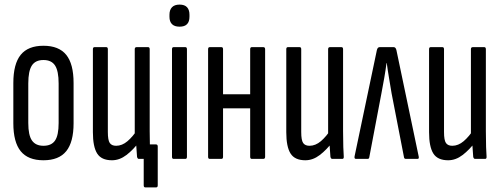

<svg xmlns="http://www.w3.org/2000/svg" viewBox="-20 -691 2179 835"><path d="M169 6Q102 6 70 -33.5Q38 -73 38 -155V-330Q38 -413 70 -452.5Q102 -492 169 -492Q236 -492 268 -452.5Q300 -413 300 -330V-155Q300 -73 268 -33.5Q236 6 169 6ZM169 -57Q204 -57 219.5 -80Q235 -103 235 -156V-328Q235 -382 219.5 -406Q204 -430 169 -430Q134 -430 118.5 -406Q103 -382 103 -328V-156Q103 -103 119 -80Q135 -57 169 -57Z M612 124Q605 124 605 115V0H581L625 -63H658Q666 -63 666 -54V115Q666 124 659 124ZM467 6Q421 6 402.5 -23.5Q384 -53 384 -116V-477Q384 -486 391 -486H442Q449 -486 449 -477V-117Q449 -81 457.5 -69Q466 -57 485 -57Q511 -57 534.5 -77Q558 -97 580 -131L586 -75Q560 -40 530 -17Q500 6 467 6ZM584 0Q578 0 576 -9Q574 -30 572.5 -58.5Q571 -87 571 -101L566 -107V-477Q566 -486 574 -486H624Q631 -486 631 -477V-120Q631 -78 632 -51.5Q633 -25 634 -11Q635 0 628 0Z M735 0Q728 0 728 -9V-477Q728 -486 735 -486H786Q793 -486 793 -477V-9Q793 0 786 0ZM761 -575Q739 -575 728 -586Q717 -597 717 -618V-627Q717 -648 728 -659.5Q739 -671 761 -671Q783 -671 793.5 -659.5Q804 -648 804 -627V-618Q804 -597 793.5 -586Q783 -575 761 -575Z M1075 0Q1068 0 1068 -9V-477Q1068 -486 1075 -486H1125Q1133 -486 1133 -477V-9Q1133 0 1125 0ZM892 0Q885 0 885 -9V-477Q885 -486 892 -486H943Q950 -486 950 -477V-9Q950 0 943 0ZM943 -220V-281H1081V-220Z M1308 6Q1262 6 1243.5 -23.5Q1225 -53 1225 -116V-477Q1225 -486 1232 -486H1283Q1290 -486 1290 -477V-117Q1290 -81 1298.5 -69Q1307 -57 1326 -57Q1352 -57 1375.5 -77Q1399 -97 1421 -131L1427 -75Q1401 -40 1371 -17Q1341 6 1308 6ZM1425 0Q1419 0 1417 -9Q1415 -30 1413.5 -58.5Q1412 -87 1412 -101L1407 -107V-477Q1407 -486 1415 -486H1465Q1472 -486 1472 -477V-120Q1472 -78 1473 -51.5Q1474 -25 1475 -11Q1476 0 1469 0Z M1528 0Q1520 0 1522 -11L1619 -473Q1622 -486 1631 -486H1692Q1701 -486 1704 -473L1801 -10Q1803 0 1796 0H1745Q1738 0 1737 -7L1683 -285Q1678 -316 1672 -351Q1666 -386 1662 -417H1661Q1657 -386 1651 -351.5Q1645 -317 1639 -286L1586 -7Q1585 0 1579 0Z M1929 6Q1883 6 1864.5 -23.5Q1846 -53 1846 -116V-477Q1846 -486 1853 -486H1904Q1911 -486 1911 -477V-117Q1911 -81 1919.5 -69Q1928 -57 1947 -57Q1973 -57 1996.5 -77Q2020 -97 2042 -131L2048 -75Q2022 -40 1992 -17Q1962 6 1929 6ZM2046 0Q2040 0 2038 -9Q2036 -30 2034.5 -58.5Q2033 -87 2033 -101L2028 -107V-477Q2028 -486 2036 -486H2086Q2093 -486 2093 -477V-120Q2093 -78 2094 -51.5Q2095 -25 2096 -11Q2097 0 2090 0Z"/></svg>

Font: Sofia Sans Extra Condensed
Style: Regular
Weight: 400
Designer: Botio Nikoltchev, Ani Petrova
Foundry: lettersoup
Version: Version 4.101